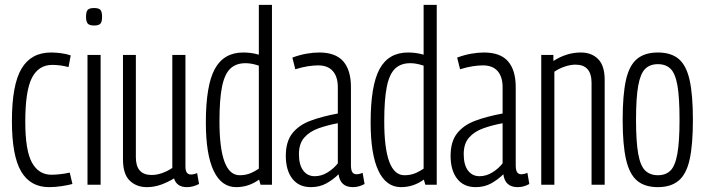

<svg xmlns="http://www.w3.org/2000/svg" viewBox="-20 -760 2901 790"><path d="M29 -262Q29 -411 68.5 -477.5Q108 -544 190 -544Q210 -544 232 -541Q254 -538 271 -532L262 -484Q228 -493 195 -493Q139 -493 111.5 -440Q84 -387 84 -259Q84 -141 111.5 -91Q139 -41 192 -41Q208 -41 229.5 -43.5Q251 -46 267 -50L278 -3Q260 2 233 6Q206 10 182 10Q105 10 67 -54.5Q29 -119 29 -262Z M367 -655Q349 -655 341.5 -662.5Q334 -670 334 -691Q334 -712 341 -719.5Q348 -727 367 -727Q386 -727 393 -719.5Q400 -712 400 -691Q400 -670 393 -662.5Q386 -655 367 -655ZM340 0V-534H394V0Z M584 10Q542 10 514 -16.5Q486 -43 486 -105V-534H539V-113Q539 -40 604 -40Q625 -40 647.5 -48Q670 -56 689 -69V-534H743V-76Q743 -57 749 -49.5Q755 -42 765 -42Q779 -42 791 -48L799 -3Q774 10 749 10Q707 10 696 -26Q670 -10 642 0Q614 10 584 10Z M1052 0 1046 -21Q1003 10 952 10Q891 10 859 -57.5Q827 -125 827 -256Q827 -409 864 -476.5Q901 -544 981 -544Q996 -544 1012 -542Q1028 -540 1045 -535V-740H1099V0ZM1045 -66V-490Q1026 -496 1013.5 -498Q1001 -500 990 -500Q951 -500 927.5 -477.5Q904 -455 893.5 -403Q883 -351 883 -261Q883 -39 966 -39Q987 -39 1004.5 -45Q1022 -51 1045 -66Z M1156 -119Q1156 -177 1182.5 -211Q1209 -245 1257 -263Q1305 -281 1370 -293V-401Q1370 -444 1349.5 -467.5Q1329 -491 1289 -491Q1271 -491 1247.5 -487.5Q1224 -484 1195 -475L1183 -523Q1212 -534 1240.5 -539Q1269 -544 1293 -544Q1361 -544 1392.5 -507.5Q1424 -471 1424 -402V-81Q1424 -59 1430 -51Q1436 -43 1446 -43Q1459 -43 1472 -49L1480 -3Q1457 10 1432 10Q1380 10 1373 -43Q1351 -21 1323 -5.5Q1295 10 1259 10Q1210 10 1183 -24.5Q1156 -59 1156 -119ZM1210 -126Q1210 -82 1227.5 -58.5Q1245 -35 1275 -35Q1303 -35 1328.5 -51Q1354 -67 1370 -88V-253Q1327 -245 1290.5 -232Q1254 -219 1232 -194Q1210 -169 1210 -126Z M1730 0 1724 -21Q1681 10 1630 10Q1569 10 1537 -57.5Q1505 -125 1505 -256Q1505 -409 1542 -476.5Q1579 -544 1659 -544Q1674 -544 1690 -542Q1706 -540 1723 -535V-740H1777V0ZM1723 -66V-490Q1704 -496 1691.5 -498Q1679 -500 1668 -500Q1629 -500 1605.5 -477.5Q1582 -455 1571.5 -403Q1561 -351 1561 -261Q1561 -39 1644 -39Q1665 -39 1682.5 -45Q1700 -51 1723 -66Z M1834 -119Q1834 -177 1860.5 -211Q1887 -245 1935 -263Q1983 -281 2048 -293V-401Q2048 -444 2027.5 -467.5Q2007 -491 1967 -491Q1949 -491 1925.5 -487.5Q1902 -484 1873 -475L1861 -523Q1890 -534 1918.5 -539Q1947 -544 1971 -544Q2039 -544 2070.5 -507.5Q2102 -471 2102 -402V-81Q2102 -59 2108 -51Q2114 -43 2124 -43Q2137 -43 2150 -49L2158 -3Q2135 10 2110 10Q2058 10 2051 -43Q2029 -21 2001 -5.5Q1973 10 1937 10Q1888 10 1861 -24.5Q1834 -59 1834 -119ZM1888 -126Q1888 -82 1905.5 -58.5Q1923 -35 1953 -35Q1981 -35 2006.5 -51Q2032 -67 2048 -88V-253Q2005 -245 1968.5 -232Q1932 -219 1910 -194Q1888 -169 1888 -126Z M2207 0V-534H2257V-509Q2283 -526 2311.5 -535Q2340 -544 2370 -544Q2414 -544 2441 -517Q2468 -490 2468 -431V0H2414V-419Q2414 -494 2348 -494Q2327 -494 2303.5 -486Q2280 -478 2261 -465V0Z M2542 -267Q2542 -370 2555.5 -430.5Q2569 -491 2601 -517.5Q2633 -544 2687 -544Q2741 -544 2772.5 -517.5Q2804 -491 2817.5 -430.5Q2831 -370 2831 -267Q2831 -164 2817.5 -103.5Q2804 -43 2772 -16.5Q2740 10 2687 10Q2633 10 2601.5 -16.5Q2570 -43 2556 -103.5Q2542 -164 2542 -267ZM2597 -267Q2597 -177 2606 -127Q2615 -77 2635 -58Q2655 -39 2687 -39Q2719 -39 2738.5 -58Q2758 -77 2767 -127Q2776 -177 2776 -267Q2776 -358 2767.5 -407.5Q2759 -457 2739.5 -476.5Q2720 -496 2687 -496Q2654 -496 2634.5 -476.5Q2615 -457 2606 -407.5Q2597 -358 2597 -267Z"/></svg>

Font: Georama Condensed Light
Style: Regular
Weight: 300
Width: 3
Designer: Jean-Baptiste Levee
Foundry: Production Type
Version: Version 1.000